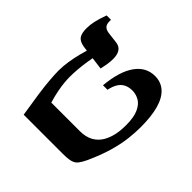

<svg xmlns="http://www.w3.org/2000/svg" viewBox="-164 -805 964 964"><g transform="rotate(45 318.0 -323.5)"><path d="M128 0Q117 -67 109 -122.5Q101 -178 98 -218.5Q95 -259 95 -281Q95 -312 100.5 -347Q106 -382 115 -416.5Q124 -451 134 -479L179 -476Q172 -447 167 -415Q162 -383 159.5 -353Q157 -323 157 -298Q157 -281 159 -258.5Q161 -236 166.5 -207.5Q172 -179 183 -141H386Q427 -141 456 -157Q485 -173 502 -203Q511 -219 517 -237.5Q523 -256 526 -278Q529 -300 529 -325Q529 -383 514 -415Q499 -447 476 -459.5Q453 -472 428 -472Q403 -472 384.5 -462.5Q366 -453 354.5 -434Q343 -415 337 -386H305Q315 -493 354.5 -548.5Q394 -604 457 -604Q500 -604 529.5 -577.5Q559 -551 573.5 -499.5Q588 -448 588 -370Q588 -335 583 -289.5Q578 -244 562 -188Q546 -132 515 -64Q503 -39 492 -25Q481 -11 462 -5.5Q443 0 404 0ZM237 -437 100 -455Q69 -460 56.5 -476.5Q44 -493 44 -531Q44 -555 50 -581.5Q56 -608 70 -647H101V-635Q101 -615 110.5 -605Q120 -595 140 -592L198 -585Q224 -582 236 -564.5Q248 -547 248 -516Q248 -499 245.5 -481.5Q243 -464 237 -437Z"/></g></svg>

Font: Noto Serif Hebrew SemiBold
Style: Regular
Weight: 600
Version: Version 2.003